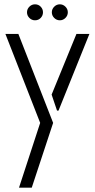

<svg xmlns="http://www.w3.org/2000/svg" viewBox="-20 -683 438 889"><path d="M257 -589Q242 -589 231 -600Q220 -611 220 -626Q220 -641 231 -652Q242 -663 257 -663Q272 -663 283 -652Q294 -641 294 -626Q294 -611 283 -600Q272 -589 257 -589ZM142 -589Q127 -589 116 -600Q105 -611 105 -626Q105 -641 116 -652Q127 -663 142 -663Q158 -663 168.5 -652Q179 -641 179 -626Q179 -611 168.5 -600Q158 -589 142 -589ZM68 186 166 -114 5 -526H65L226 -114L127 186ZM244 -171 219 -245 334 -526H394L251 -171Z"/></svg>

Font: Stick No Bills Light
Style: Regular
Weight: 300
Version: Version 2.000